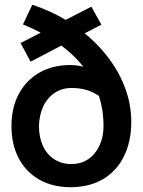

<svg xmlns="http://www.w3.org/2000/svg" viewBox="-20 -770 596 803"><path d="M529 -260Q529 -340 498 -415.5Q467 -491 411 -556Q355 -621 279.5 -671Q204 -721 115 -750L76 -668Q161 -633 224 -588.5Q287 -544 329 -490Q371 -436 392 -374Q413 -312 413 -243Q413 -198 396.5 -162Q380 -126 350 -105Q320 -84 278 -84Q237 -84 206 -104.5Q175 -125 159 -161Q143 -197 143 -243Q144 -288 160.5 -324Q177 -360 208 -381Q239 -402 279 -402Q316 -402 344 -393Q372 -384 393 -369Q414 -354 431 -335L477 -393Q456 -422 423 -446Q390 -470 351.5 -484Q313 -498 274 -498Q200 -498 144.5 -466Q89 -434 58.5 -377Q28 -320 28 -242Q28 -166 58 -108.5Q88 -51 144 -19Q200 13 277 13Q357 12 413 -22Q469 -56 499 -117.5Q529 -179 529 -260ZM108 -512 404 -667 362 -742 66 -590Z"/></svg>

Font: Catamaran Thin SemiBold
Style: Regular
Weight: 600
Version: Version 2.000